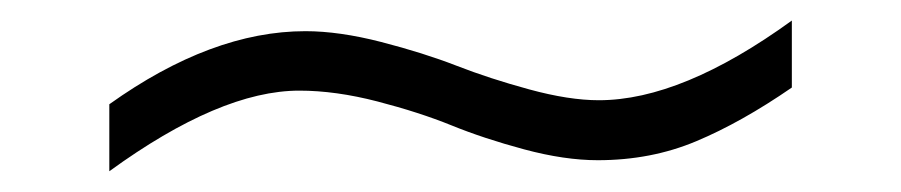

<svg xmlns="http://www.w3.org/2000/svg" viewBox="-20 -391 873 186"><path d="M275.9 -360.8Q308.6 -360.8 349.4 -350.3Q390.1 -339.8 422.1 -327.4Q454.1 -314.9 492.7 -304.4Q531.2 -293.9 560.1 -293.9Q640.6 -293.9 747.1 -371.1V-306.2Q698.2 -272.5 654.5 -254.2Q610.8 -235.8 559.1 -235.8Q526.9 -235.8 487.8 -246.3Q448.7 -256.8 417.5 -269.5Q386.2 -282.2 345.7 -292.7Q305.2 -303.2 270 -303.2Q193.4 -303.2 85.9 -225.1V-290Q185.1 -360.8 275.9 -360.8Z"/></svg>

Font: TAML ThiruValluvar
Style: Regular
Weight: 400
Version: Version 0.271; dev 7ad24fM